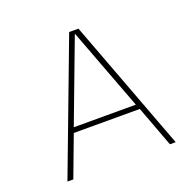

<svg xmlns="http://www.w3.org/2000/svg" viewBox="-118 -781 918 903"><g transform="rotate(-20 341.5 -329.0)"><path d="M99.7 0 176.5 -204.5H506.9L583.2 0H612.1L364.9 -658.1H318.5L70.3 0ZM341 -642 496.3 -229.8H185.7Z"/></g></svg>

Font: Arad-FD-VF Thin
Style: Regular
Weight: 100
Designer: Mohammad Darvishi
Version: Version 1.010;September 21, 2024;FontCreator 15.0.0.2992 64-